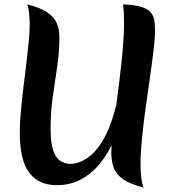

<svg xmlns="http://www.w3.org/2000/svg" viewBox="-20 -822 795 873"><path d="M250 -653Q250 -586 240 -518.5Q230 -451 220 -382Q210 -313 210 -239Q210 -173 222 -138Q234 -103 255 -90Q276 -77 301 -77Q319 -77 344 -86Q369 -95 396.5 -119Q424 -143 450 -187.5Q476 -232 497.5 -303Q519 -374 531.5 -476.5Q544 -579 544 -720L559 -393Q549 -334 531.5 -275Q514 -216 488 -163Q462 -110 426.5 -69Q391 -28 344 -4Q297 20 238 20Q156 20 113 -36.5Q70 -93 70 -220Q70 -260 74.5 -312Q79 -364 86 -420Q93 -476 99.5 -530.5Q106 -585 110.5 -631Q115 -677 115 -707Q115 -772 104 -802Q161 -788 192.5 -767.5Q224 -747 237 -719Q250 -691 250 -653ZM685 -684Q685 -652 678.5 -596Q672 -540 662 -471Q652 -402 642 -330Q632 -258 625.5 -192.5Q619 -127 619 -78Q619 -2 633 31Q574 16 542 -5.5Q510 -27 498 -57.5Q486 -88 486 -129Q486 -160 492 -211.5Q498 -263 506.5 -327Q515 -391 523.5 -460Q532 -529 538 -596Q544 -663 544 -720Q544 -741 543 -762Q542 -783 540 -802Q592 -800 621.5 -791Q651 -782 664.5 -766.5Q678 -751 681.5 -730.5Q685 -710 685 -684Z"/></svg>

Font: Merienda
Style: Bold
Weight: 700
Designer: Eduardo Rodriguez Tunni
Foundry: Eduardo Rodriguez Tunni
Version: Version 2.001